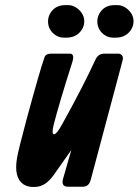

<svg xmlns="http://www.w3.org/2000/svg" viewBox="-20 -740 549 761"><path d="M170.4 -655.3Q170.4 -674.8 181.6 -691.4Q201.2 -719.7 238.8 -719.7H251.5Q270.5 -719.7 288.6 -705.1Q314 -684.1 314 -655.3Q314 -635.3 301.8 -618.7Q281.2 -590.8 243.7 -590.8H231.9Q212.4 -590.8 195.3 -604Q170.4 -624 170.4 -655.3ZM365.7 -655.3Q365.7 -674.8 377 -691.4Q396.5 -719.7 434.1 -719.7H446.8Q465.8 -719.7 483.9 -705.1Q509.3 -684.1 509.3 -655.3Q509.3 -635.3 497.1 -618.7Q476.6 -590.8 439 -590.8H427.2Q407.7 -590.8 390.6 -604Q365.7 -624 365.7 -655.3ZM262.7 -145.5 205.6 -64.5Q193.8 -46.4 182.6 -33.2Q153.3 1 116.7 1H110.8Q89.4 1 73.2 -9.3Q34.2 -35.6 47.4 -113.3Q53.7 -149.4 85.4 -267.1Q139.2 -465.3 156.7 -513.7Q161.6 -526.9 181.2 -527.3H257.3Q266.6 -527.3 269.5 -518.6Q272 -510.7 266.1 -492.2Q214.4 -330.1 192.9 -246.1Q188.5 -228.5 188.5 -218.8Q188.5 -208 194.3 -208Q204.6 -208 226.1 -247.1Q309.1 -396.5 358.9 -504.9Q369.6 -526.4 391.1 -527.3H450.7Q454.6 -527.3 458.5 -524.9Q470.2 -518.1 466.3 -502L339.4 -26.4Q332.5 -1 310.1 0H249.5Q219.7 0 231 -35.2Z"/></svg>

Font: Allan
Style: Bold
Weight: 500
Italic angle: -14.3°
Version: Version 1.002